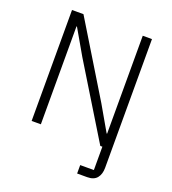

<svg xmlns="http://www.w3.org/2000/svg" viewBox="-158 -816 1017 1135"><g transform="rotate(20 350.5 -249.0)"><path d="M157 0H99V-698H171L450 -240L541 -82H544V-240V-698H602V112Q602 152 582.5 176Q563 200 521 200H458V147H544V0H531L251 -458L160 -616H157V-458Z"/></g></svg>

Font: IBM Plex Sans Light
Style: Regular
Weight: 300
Designer: Mike Abbink, Paul van der Laan, Pieter van Rosmalen
Foundry: Bold Monday
Version: Version 3.201